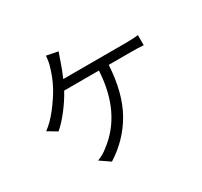

<svg xmlns="http://www.w3.org/2000/svg" viewBox="-166 -1010 1333 1268"><g transform="rotate(-30 500.0 -376.0)"><path d="M382 -703Q365 -652 341 -597H821Q878 -597 913 -602V-525Q868 -528 821 -528H648Q636 -320 559.5 -185Q483 -50 347 36L271 -16Q315 -32 350 -61Q556 -214 573 -528H308Q277 -470 230 -409Q183 -348 141 -313L71 -355Q120 -390 169 -453Q218 -516 249 -572Q284 -635 306 -712Q316 -745 319 -788L406 -771Z"/></g></svg>

Font: Sinter Normal
Style: Regular
Weight: 350
Foundry: Adobe & rsms
Version: Version 1.000